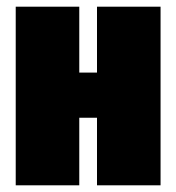

<svg xmlns="http://www.w3.org/2000/svg" viewBox="-20 -554 527 574"><path d="M270 0V-202H217V0H27V-534H217V-337H270V-534H460V0Z"/></svg>

Font: Fira Sans Extra Condensed Black
Style: Regular
Weight: 900
Width: 1
Designer: Carrois Corporate & Edenspiekermann AG
Foundry: Carrois Corporate GbR & Edenspiekermann AG
Version: Version 4.203